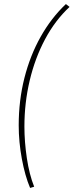

<svg xmlns="http://www.w3.org/2000/svg" viewBox="-20 -750 362 944"><path d="M128 174Q103 115 87.5 31.5Q72 -52 72 -134Q72 -256 100 -366.5Q128 -477 180 -569.5Q232 -662 304 -730L322 -716Q251 -650 201.5 -557Q152 -464 126 -354Q100 -244 100 -128Q100 -53 112 27.5Q124 108 148 168Z"/></svg>

Font: Source Sans 3
Style: Italic
Weight: 200
Italic angle: -11°
Designer: Paul D. Hunt
Foundry: Adobe
Version: Version 3.046;hotconv 1.0.118;makeotfexe 2.5.65603